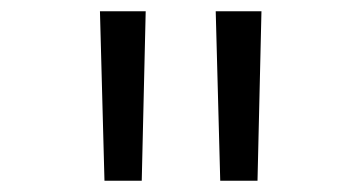

<svg xmlns="http://www.w3.org/2000/svg" viewBox="-20 -750 640 340"><path d="M165 -430H231L238 -730H157ZM370 -430H436L443 -730H362Z"/></svg>

Font: JetBrains Mono ExtraLight
Style: Regular
Weight: 240
Monospace: yes
Designer: Philipp Nurullin, Konstantin Bulenkov
Foundry: JetBrains
Version: Version 2.305